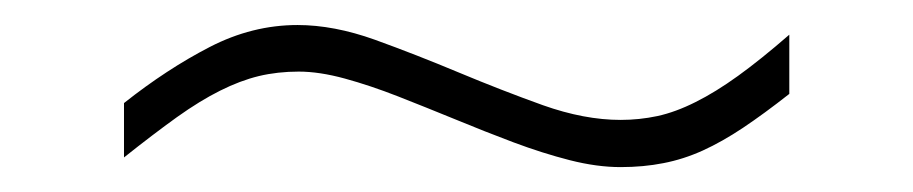

<svg xmlns="http://www.w3.org/2000/svg" viewBox="-20 -444 737 155"><path d="M80.1 -360.8Q114.7 -388.2 149.2 -406Q183.6 -423.8 220.2 -423.8Q249.5 -423.8 282.7 -411.9Q315.9 -399.9 350.3 -385.5Q384.8 -371.1 418.2 -359.1Q451.7 -347.2 481 -347.2Q496.1 -347.2 510.7 -350.3Q525.4 -353.5 541.5 -361.6Q557.6 -369.6 575.9 -382.8Q594.2 -396 617.2 -416V-368.2Q596.7 -352.1 579.8 -340.8Q563 -329.6 547.4 -322.5Q531.7 -315.4 515.6 -312.3Q499.5 -309.1 481 -309.1Q461.9 -309.1 439.9 -314.7Q418 -320.3 394.5 -329.1Q371.1 -337.9 347.4 -347.7Q323.7 -357.4 301.3 -366.2Q278.8 -375 258.3 -380.6Q237.8 -386.2 221.2 -386.2Q204.1 -386.2 189 -382.6Q173.8 -378.9 157.7 -370.8Q141.6 -362.8 122.8 -349.4Q104 -335.9 80.1 -316.9Z"/></svg>

Font: Clear Sans Thin
Style: Regular
Weight: 250
Foundry: Intel Corporation
Version: Version 1.00